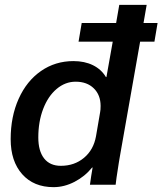

<svg xmlns="http://www.w3.org/2000/svg" viewBox="-20 -762 670 792"><path d="M617 -590H558L477 -131Q475 -118 473 -108Q471 -98 470 -90Q458 -14 457 0H351Q356 -37 362 -71H360Q330 -34 287.5 -12Q245 10 201 10Q119 10 71.5 -43.5Q24 -97 24 -188Q24 -281 57 -354.5Q90 -428 149 -469Q208 -510 283 -510Q329 -510 363.5 -493Q398 -476 417 -444H419L445 -590H304L317 -667H459L472 -742H585L572 -667H630ZM395 -325Q395 -370 367 -397.5Q339 -425 292 -425Q249 -425 213.5 -395Q178 -365 158 -312.5Q138 -260 138 -195Q138 -139 162 -108.5Q186 -78 231 -78Q287 -78 326.5 -111Q366 -144 376 -200L393 -299Q395 -308 395 -325Z"/></svg>

Font: Sarabun SemiBold
Style: Italic
Weight: 600
Italic angle: -10°
Designer: Suppakit Chalermlarp | Katatrad Co.,Ltd.
Foundry: Cadson Demak Co.,Ltd.
Version: Version 1.000; ttfautohint (v1.6)